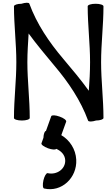

<svg xmlns="http://www.w3.org/2000/svg" viewBox="-20 -845 801 1375"><path d="M721 0C721 -134 704 -266 704 -400C704 -534 721 -666 721 -800C721 -810 696 -818 665 -818C633 -818 608 -810 608 -800C608 -666 625 -534 625 -400C625 -331 621 -263 616 -195C560 -273 491 -355 431 -426C331 -544 243 -674 190 -819C187 -828 162 -827 133 -818C105 -818 80 -810 80 -800C80 -666 97 -534 97 -400C97 -266 80 -134 80 0C80 10 105 18 137 18C168 18 193 10 193 0C193 -134 176 -266 176 -400C176 -469 181 -537 185 -605C242 -527 311 -445 370 -374C470 -256 558 -126 611 19C615 28 640 27 668 18C696 18 721 10 721 0ZM347 -13 309 93C300 93 292 114 291 142L277 181C273 190 294 206 324 217C352 227 377 229 383 221C418 236 445 264 447 302C450 365 387 410 321 395C312 393 298 416 291 446C284 477 286 503 296 505C420 534 533 429 526 298C522 223 479 158 419 123L454 26C457 16 436 0 407 -10C377 -21 351 -22 347 -13Z"/></svg>

Font: Nupuram SemiBold
Style: Regular
Weight: 600
Designer: Santhosh Thottingal (santhosh.thottingal@gmail.com)
Foundry: SMC
Version: Version 1.000